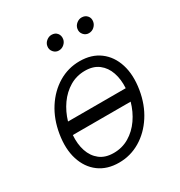

<svg xmlns="http://www.w3.org/2000/svg" viewBox="-177 -870 945 1006"><g transform="rotate(-30 295.5 -367.5)"><path d="M252.8 11.4Q181.1 11.4 132.3 -25Q83.5 -61.4 63 -126.1Q42.6 -190.7 56.5 -275.2Q70 -357.6 110.3 -420.1Q150.6 -482.6 209.5 -517.8Q268.5 -552.9 337.7 -552.9Q409.8 -552.9 458.6 -516.3Q507.5 -479.8 527.9 -415.1Q548.3 -350.5 534.4 -265.6Q521 -183.9 480.6 -121.4Q440.3 -58.9 381.4 -23.8Q322.4 11.4 252.8 11.4ZM253.9 -46.5Q305.4 -46.5 347.5 -71.6Q389.6 -96.6 419.4 -139.4Q449.2 -182.2 464.1 -235.4H114.3Q110.1 -182.5 124.3 -139.7Q138.5 -96.9 170.8 -71.7Q203.1 -46.5 253.9 -46.5ZM127.8 -309.3H476.9Q480.1 -361.5 465.7 -403.6Q451.3 -445.7 419.2 -470.5Q387.1 -495.4 337 -495.4Q286.2 -495.4 244.5 -470.7Q202.8 -446 172.9 -403.8Q143.1 -361.5 127.8 -309.3ZM454.5 -655.2Q435.4 -655.2 422.6 -670.3Q409.8 -685.4 413.4 -705.6Q416.5 -723 430.8 -734.6Q445 -746.1 461.3 -746.1Q482.6 -746.1 495 -731.7Q507.5 -717.3 503.6 -696Q500.7 -679.7 487 -667.4Q473.4 -655.2 454.5 -655.2ZM272.7 -655.2Q253.6 -655.2 240.8 -670.5Q228 -685.7 231.5 -705.6Q234.4 -723 248.8 -734.6Q263.1 -746.1 279.5 -746.1Q300.8 -746.1 312.9 -731.7Q324.9 -717.3 321.7 -696Q319.2 -680 305.4 -667.6Q291.5 -655.2 272.7 -655.2Z"/></g></svg>

Font: Inter UI Light
Style: Italic
Weight: 300
Italic angle: 9.39999°
Designer: Rasmus Andersson
Foundry: rsms
Version: 3.2;8d6f07862